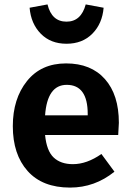

<svg xmlns="http://www.w3.org/2000/svg" viewBox="-20 -833 592 869"><path d="M114 -798 195 -813Q214 -735 281 -735Q347 -735 368 -813L449 -798Q443 -726 398 -680.5Q353 -635 281 -635Q209 -635 164.5 -680.5Q120 -726 114 -798ZM518 -277Q518 -267 515 -222H184Q191 -150 223 -120Q255 -90 310 -90Q373 -90 439 -136L498 -56Q409 16 297 16Q172 16 105 -59Q38 -134 38 -262Q38 -386 102 -466Q166 -546 279 -546Q392 -546 455 -475Q518 -404 518 -277ZM377 -311V-317Q377 -449 282 -449Q194 -449 184 -311Z"/></svg>

Font: Fira Sans SemiBold
Style: Regular
Weight: 600
Designer: bBox Type GmbH & Carrois Corporate GbR & Edenspiekermann AG
Foundry: bBox Type GmbH & Carrois Corporate GbR & Edenspiekermann AG
Version: Version 4.301;PS 004.301;hotconv 1.0.88;makeotf.lib2.5.64775